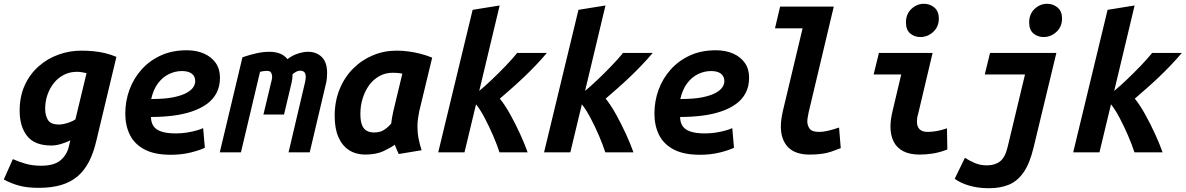

<svg xmlns="http://www.w3.org/2000/svg" viewBox="-61 -806 6274 1016"><path d="M144 188Q84 188 42.5 177Q1 166 -41 144L7 36Q36 49 73 60Q110 71 157 71Q225 71 259.5 42Q294 13 304 -34L311 -63Q286 -51 260 -43.5Q234 -36 211 -36Q122 -36 82.5 -86.5Q43 -137 43 -220Q43 -296 70 -355Q97 -414 143.5 -455Q190 -496 248.5 -517Q307 -538 370 -538Q401 -538 433 -535Q465 -532 496 -524.5Q527 -517 555 -505L449 -62Q434 3 409.5 50Q385 97 349 127.5Q313 158 262.5 173Q212 188 144 188ZM251 -147Q262 -147 276.5 -150Q291 -153 307.5 -159Q324 -165 338 -174L397 -419Q384 -422 371 -424Q358 -426 346 -426Q308 -426 277 -410Q246 -394 224 -366.5Q202 -339 190 -304Q178 -269 178 -230Q178 -196 192.5 -171.5Q207 -147 251 -147Z M843 13Q757 13 704 -15Q651 -43 626.5 -92Q602 -141 602 -205Q602 -271 624 -331Q646 -391 688 -438Q730 -485 790 -512.5Q850 -540 927 -540Q979 -540 1018.5 -522.5Q1058 -505 1080.5 -473Q1103 -441 1103 -395Q1103 -349 1085 -314.5Q1067 -280 1034 -256Q1001 -232 955.5 -216.5Q910 -201 855 -194Q800 -187 738 -187Q738 -160 750 -140.5Q762 -121 791 -110.5Q820 -100 870 -100Q900 -100 928 -104.5Q956 -109 978.5 -115.5Q1001 -122 1014 -128L1023 -24Q996 -11 948 1Q900 13 843 13ZM739 -282Q810 -282 855 -291Q900 -300 926 -314.5Q952 -329 962 -345Q972 -361 972 -376Q972 -394 963.5 -406Q955 -418 939.5 -424Q924 -430 901 -430Q867 -430 834 -414.5Q801 -399 776 -366.5Q751 -334 739 -282Z M1102 0 1222 -503Q1263 -517 1298 -524.5Q1333 -532 1365 -532Q1394 -532 1419 -523Q1444 -514 1460 -493Q1486 -513 1515.5 -522.5Q1545 -532 1569 -532Q1613 -532 1641.5 -504.5Q1670 -477 1670 -419Q1670 -406 1668.5 -390.5Q1667 -375 1663 -360L1578 0H1466L1553 -370Q1555 -378 1556 -386.5Q1557 -395 1557 -399Q1557 -416 1549.5 -424Q1542 -432 1527 -432Q1517 -432 1506.5 -426.5Q1496 -421 1487 -413Q1487 -387 1480 -360L1442 -200H1333L1373 -367Q1375 -374 1377 -383Q1379 -392 1379 -401Q1379 -412 1373.5 -421.5Q1368 -431 1351 -431Q1341 -431 1332 -429.5Q1323 -428 1315 -426L1214 0Z M1869 12Q1820 11 1784.5 -12.5Q1749 -36 1729.5 -81Q1710 -126 1710 -193Q1710 -269 1735.5 -332.5Q1761 -396 1806.5 -442Q1852 -488 1911.5 -513Q1971 -538 2038 -538Q2068 -538 2099 -534Q2130 -530 2162 -522Q2194 -514 2226 -501L2157 -215Q2153 -195 2150.5 -175.5Q2148 -156 2148 -136Q2148 -103 2154 -72.5Q2160 -42 2170 -11L2049 9Q2045 1 2037.5 -16.5Q2030 -34 2028 -40Q2006 -24 1967.5 -6Q1929 12 1869 12ZM1919 -105Q1951 -105 1972 -119Q1993 -133 2009 -152Q2011 -169 2013.5 -183Q2016 -197 2020 -216L2068 -416Q2055 -419 2042 -420Q2029 -421 2017 -421Q1978 -421 1946 -403Q1914 -385 1892 -354.5Q1870 -324 1858 -285Q1846 -246 1846 -204Q1846 -165 1855 -143.5Q1864 -122 1880.5 -113.5Q1897 -105 1919 -105Z M2258 0 2440 -754 2583 -777 2475 -325Q2503 -348 2540 -383Q2577 -418 2614 -456.5Q2651 -495 2676 -526H2833Q2806 -494 2775 -461.5Q2744 -429 2711.5 -398Q2679 -367 2646.5 -338.5Q2614 -310 2584 -284Q2611 -251 2639 -200.5Q2667 -150 2691.5 -96.5Q2716 -43 2731 0H2582Q2570 -38 2549 -87Q2528 -136 2504 -181.5Q2480 -227 2458 -254L2397 0Z M2818 0 3000 -754 3143 -777 3035 -325Q3063 -348 3100 -383Q3137 -418 3174 -456.5Q3211 -495 3236 -526H3393Q3366 -494 3335 -461.5Q3304 -429 3271.5 -398Q3239 -367 3206.5 -338.5Q3174 -310 3144 -284Q3171 -251 3199 -200.5Q3227 -150 3251.5 -96.5Q3276 -43 3291 0H3142Q3130 -38 3109 -87Q3088 -136 3064 -181.5Q3040 -227 3018 -254L2957 0Z M3643 13Q3557 13 3504 -15Q3451 -43 3426.5 -92Q3402 -141 3402 -205Q3402 -271 3424 -331Q3446 -391 3488 -438Q3530 -485 3590 -512.5Q3650 -540 3727 -540Q3779 -540 3818.5 -522.5Q3858 -505 3880.5 -473Q3903 -441 3903 -395Q3903 -349 3885 -314.5Q3867 -280 3834 -256Q3801 -232 3755.5 -216.5Q3710 -201 3655 -194Q3600 -187 3538 -187Q3538 -160 3550 -140.5Q3562 -121 3591 -110.5Q3620 -100 3670 -100Q3700 -100 3728 -104.5Q3756 -109 3778.5 -115.5Q3801 -122 3814 -128L3823 -24Q3796 -11 3748 1Q3700 13 3643 13ZM3539 -282Q3610 -282 3655 -291Q3700 -300 3726 -314.5Q3752 -329 3762 -345Q3772 -361 3772 -376Q3772 -394 3763.5 -406Q3755 -418 3739.5 -424Q3724 -430 3701 -430Q3667 -430 3634 -414.5Q3601 -399 3576 -366.5Q3551 -334 3539 -282Z M4223 12Q4147 12 4109 -27.5Q4071 -67 4071 -137Q4071 -156 4074 -177Q4077 -198 4082 -220L4186 -656H4040L4067 -771H4351L4218 -211Q4216 -200 4213.5 -187Q4211 -174 4211 -164Q4211 -142 4223.5 -125Q4236 -108 4273 -108Q4294 -108 4316 -113Q4338 -118 4355 -123.5Q4372 -129 4379 -131L4388 -22Q4379 -18 4336 -3Q4293 12 4223 12Z M4806 12Q4754 12 4719.5 -5.5Q4685 -23 4668 -56.5Q4651 -90 4651 -136Q4651 -155 4654 -176.5Q4657 -198 4663 -222L4708 -412H4562L4590 -526H4874L4798 -205Q4794 -193 4792.5 -182.5Q4791 -172 4791 -164Q4791 -136 4805 -122Q4819 -108 4848 -108Q4867 -108 4893 -112Q4919 -116 4950 -127L4952 -15Q4911 1 4874.5 6.5Q4838 12 4806 12ZM4809 -610Q4778 -610 4755.5 -629Q4733 -648 4733 -687Q4733 -732 4762 -759Q4791 -786 4828 -786Q4860 -786 4883.5 -766Q4907 -746 4907 -708Q4907 -665 4877.5 -637.5Q4848 -610 4809 -610Z M5172 190Q5114 190 5067 176Q5020 162 4991 140L5045 29Q5070 45 5098 57Q5126 69 5162 69Q5204 69 5231 48Q5258 27 5271 -28L5363 -412H5150L5178 -526H5529L5409 -28Q5389 57 5356.5 104.5Q5324 152 5278.5 171Q5233 190 5172 190ZM5461 -610Q5430 -610 5407.5 -629Q5385 -648 5385 -687Q5385 -732 5414 -759Q5443 -786 5480 -786Q5512 -786 5535.5 -766Q5559 -746 5559 -708Q5559 -665 5529.5 -637.5Q5500 -610 5461 -610Z M5618 0 5800 -754 5943 -777 5835 -325Q5863 -348 5900 -383Q5937 -418 5974 -456.5Q6011 -495 6036 -526H6193Q6166 -494 6135 -461.5Q6104 -429 6071.5 -398Q6039 -367 6006.5 -338.5Q5974 -310 5944 -284Q5971 -251 5999 -200.5Q6027 -150 6051.5 -96.5Q6076 -43 6091 0H5942Q5930 -38 5909 -87Q5888 -136 5864 -181.5Q5840 -227 5818 -254L5757 0Z"/></svg>

Font: Ubuntu Sans Mono
Style: Italic
Weight: 400
Italic angle: -13.5°
Monospace: yes
Designer: Dalton Maag Ltd
Foundry: Dalton Maag Ltd
Version: Version 1.006